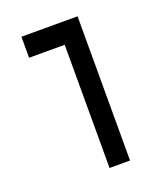

<svg xmlns="http://www.w3.org/2000/svg" viewBox="-147 -687 879 1014"><g transform="rotate(-20 293.0 -180.5)"><path d="M408.2 224.6V-585.9H92.8V-467.8H293V224.6Z"/></g></svg>

Font: Cascadia Code PL SemiBold
Style: Regular
Weight: 600
Monospace: yes
Designer: Aaron Bell
Foundry: Saja Typeworks
Version: Version 2404.023